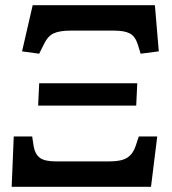

<svg xmlns="http://www.w3.org/2000/svg" viewBox="-20 -720 662 740"><path d="M131 -513 65 -522 106 -700H577L592 -522L522 -513L511 -549Q501 -580 480.5 -591Q460 -602 419 -602H252Q210 -602 187 -591.5Q164 -581 149 -549ZM127 -313 131 -399H509L505 -313ZM25 0 33 -194H104L110 -155Q115 -126 133.5 -112Q152 -98 194 -98H403Q448 -98 470 -112Q492 -126 502 -155L515 -194H586L562 0Z"/></svg>

Font: Literata 12pt SemiBold
Style: Italic
Weight: 600
Italic angle: -2°
Designer: Latin by Veronika Burian and Jose Scaglione. Greek by Irene Vlachou. Cyrillic by Vera Evstafieva
Foundry: TypeTogether
Version: Version 3.002